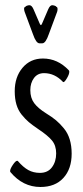

<svg xmlns="http://www.w3.org/2000/svg" viewBox="-20 -726 324 751"><path d="M134.3 -556.6Q121.1 -556.6 108.9 -592.3L76.2 -680.2Q74.2 -687 74.2 -691.4Q74.2 -698.7 79.6 -699.2Q79.6 -701.7 85.2 -703.6Q90.8 -705.6 95.2 -705.6Q104 -705.6 110.8 -690.4L134.8 -634.8Q137.7 -627.9 140.1 -627.9Q142.1 -627.9 145 -634.8L168.9 -690.4Q175.8 -705.6 184.1 -705.6Q188.5 -705.6 194.3 -703.6Q200.2 -701.7 200.2 -699.2Q205.1 -698.7 205.1 -690.4Q205.1 -684.6 203.6 -680.2L170.9 -592.3Q158.7 -556.6 145.5 -556.6ZM260.3 -125Q260.3 -65.4 228 -30Q195.8 5.4 138.2 5.4Q69.3 5.4 20.5 -53.2Q19.5 -55.2 19.5 -56.6Q19.5 -65.4 30.3 -81.3Q41 -97.2 47.4 -97.2Q48.8 -97.2 49.8 -96.2Q70.8 -71.8 90.8 -60.8Q110.8 -49.8 136.2 -49.8Q167 -49.8 183.3 -71.8Q199.7 -93.8 199.7 -126Q199.7 -156.7 183.3 -176.5Q167 -196.3 129.4 -221.2Q106.4 -236.8 92.8 -248.3Q79.1 -259.8 64.9 -277.3Q50.8 -294.9 44.2 -317.4Q37.6 -339.8 37.6 -369.1Q37.6 -424.8 68.1 -460.9Q98.6 -497.1 147.9 -497.1Q205.6 -497.1 249 -451.2Q251 -449.2 251 -445.3Q251 -435.5 241.9 -420.2Q232.9 -404.8 228 -404.8Q227.1 -404.8 226.6 -405.3Q194.3 -439.9 152.3 -439.9Q127 -439.9 112.8 -420.7Q98.6 -401.4 98.6 -373.5Q98.6 -342.8 113.8 -322.5Q128.9 -302.2 161.1 -282.2Q184.1 -268.1 199.2 -255.4Q214.4 -242.7 229.7 -224.1Q245.1 -205.6 252.7 -180.7Q260.3 -155.8 260.3 -125Z"/></svg>

Font: BenchNine
Style: Regular
Weight: 400
Designer: Vernon Adams
Foundry: Vernon Adams
Version: Version 1 ; ttfautohint (v0.92.18-e454-dirty) -l 8 -r 50 -G 